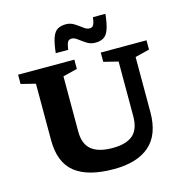

<svg xmlns="http://www.w3.org/2000/svg" viewBox="-132 -1055 1147 1190"><g transform="rotate(-15 442.0 -460.0)"><path d="M653 -274.5V-624.5L560.5 -647.5V-707H854V-647.5L762 -624.5V-270.5Q762 -127 682.8 -57.5Q603.5 12 453.5 12Q287.5 12 205 -53.5Q122.5 -119 122.5 -262.5V-624.5L30 -647.5V-707H391V-647.5L299 -624.5V-270Q299 -190 344 -153.2Q389 -116.5 479 -116.5Q567.5 -116.5 610.2 -153.8Q653 -191 653 -274.5ZM650.5 -931.5Q643.5 -866 630.8 -832.2Q618 -798.5 596.8 -786.5Q575.5 -774.5 544 -774.5Q515 -774.5 490.5 -790.2Q466 -806 445.5 -821.8Q425 -837.5 408 -837.5Q391.5 -837.5 383.5 -826Q375.5 -814.5 370 -775.5H290Q297 -841 309.8 -874.8Q322.5 -908.5 343.8 -920.5Q365 -932.5 396.5 -932.5Q425.5 -932.5 450 -916.8Q474.5 -901 495 -885.2Q515.5 -869.5 533 -869.5Q549 -869.5 557 -881Q565 -892.5 570.5 -931.5Z"/></g></svg>

Font: Newsreader Caption SemiBold
Style: Regular
Weight: 600
Designer: Hugues Gentile
Foundry: Production Type
Version: Version 1.001